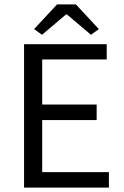

<svg xmlns="http://www.w3.org/2000/svg" viewBox="-20 -858 567 878"><path d="M90 0V-656H468V-586H173V-380H422V-309H173V-71H478V0ZM136 -725 241 -838H327L432 -725L396 -699L286 -792H282L172 -699Z"/></svg>

Font: Processing Sans Pro
Style: Regular
Weight: 400
Designer: Paul D. Hunt
Foundry: Adobe Systems Incorporated
Version: Version 2.020;PS 2.000;hotconv 1.0.86;makeotf.lib2.5.63406